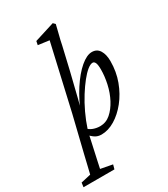

<svg xmlns="http://www.w3.org/2000/svg" viewBox="-302 -775 951 1087"><g transform="rotate(-30 173.0 -231.0)"><path d="M-86.9 214.8 -83 186.5 -18.6 171.9Q-13.7 151.4 -6.3 121.1Q1 90.8 8.8 57.6L66.4 -178.7L163.1 -601.6L90.8 -611.3L95.7 -635.7L226.6 -676.8L239.3 -664.1Q233.4 -638.7 227.1 -614.3Q220.7 -589.8 216.3 -570.8Q211.9 -551.8 210 -541L175.8 -394.5Q166 -354.5 156.7 -316.9Q147.5 -279.3 137.2 -237.8Q127 -196.3 111.3 -141.6H103.5Q135.7 -225.6 177.2 -289.6Q218.8 -353.5 260.7 -389.2Q302.7 -424.8 335.9 -424.8Q369.1 -424.8 385.7 -397.9Q402.3 -371.1 402.3 -327.1Q402.3 -258.8 379.9 -198.2Q357.4 -137.7 320.3 -91.3Q283.2 -44.9 239.3 -18.6Q195.3 7.8 151.4 7.8Q127 7.8 108.9 -4.4Q90.8 -16.6 73.2 -38.1L86.9 -70.3Q102.5 -52.7 124 -44.9Q145.5 -37.1 168 -37.1Q207 -37.1 236.8 -63Q266.6 -88.9 288.6 -130.4Q310.5 -171.9 321.3 -220.7Q332 -269.5 332 -313.5Q332 -343.8 326.2 -356.9Q320.3 -370.1 309.6 -370.1Q294.9 -370.1 274.4 -353.5Q253.9 -336.9 230.5 -307.6Q207 -278.3 182.1 -238.8Q157.2 -199.2 135.3 -152.8Q113.3 -106.4 96.7 -55.7L90.8 -34.2L78.1 24.4Q64.5 88.9 56.2 124Q47.9 159.2 45.9 171.9L123 186.5L115.2 214.8Z"/></g></svg>

Font: Crimson Pro ExtraLight Light
Style: Italic
Weight: 300
Italic angle: -12°
Version: Version 1.002